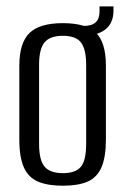

<svg xmlns="http://www.w3.org/2000/svg" viewBox="-20 -576 393 603"><path d="M177.3 7.3Q130.7 7.3 100.3 -5.3Q69.8 -17.8 55.2 -49.8Q40.7 -81.7 40.7 -138V-369.4Q40.7 -441.2 72.5 -472.2Q104.3 -503.3 177.3 -503.3Q250.4 -503.3 281.5 -472.9Q312.6 -442.6 312.6 -369.4V-138.2Q312.6 -82.5 298.7 -50.5Q284.8 -18.6 255.1 -5.6Q225.3 7.3 177.3 7.3ZM177.3 -32.2Q217.4 -32.2 234 -52.2Q250.6 -72.2 250.6 -124.8V-371.6Q250.6 -420.7 234.7 -442.1Q218.8 -463.6 177.3 -463.6Q137.6 -463.6 120.1 -443.2Q102.7 -422.8 102.7 -371.6V-124.8Q102.7 -72.9 120.1 -52.5Q137.6 -32.2 177.3 -32.2ZM234.6 -463.6 231.7 -494.7H244.2Q292.6 -494.7 292.6 -539.6V-556H336.4V-543.1Q336.4 -502.9 310.1 -482.9Q283.8 -462.9 234.6 -463.6Z"/></svg>

Font: Alumni Sans SC Thin
Style: Regular
Weight: 100
Designer: Robert E. Leuschke
Foundry: Robert E. Leuschke
Version: Version 1.018